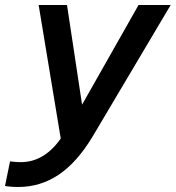

<svg xmlns="http://www.w3.org/2000/svg" viewBox="-75 -550 700 765"><path d="M-2 195Q-25 195 -40 193Q-55 191 -55 191L-35 93Q-35 93 -21.5 94.5Q-8 96 8 96Q101 96 167 2L79 -530H192L252 -133L477 -530H605L294 -6Q232 97 159 146Q86 195 -2 195Z"/></svg>

Font: Be Vietnam Pro Medium
Style: Italic
Weight: 500
Italic angle: -12°
Designer: Lam Bao, Tony Le, Vietanh Nguyen
Foundry: Yellow Type Foundry
Version: Version 1.002; ttfautohint (v1.8.3)